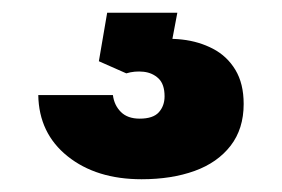

<svg xmlns="http://www.w3.org/2000/svg" viewBox="-20 -32 442 301"><path d="M202 249Q131 249 86 213Q41 177 40 117H157Q159 133 169.5 143.5Q180 154 199 154Q220 154 229 144Q238 134 238 119Q238 100 228.5 91Q219 82 205 80.5Q191 79 178 83L135 64L148 -12H258L248 41L212 32Q239 27 265.5 30Q292 33 314 44.5Q336 56 349 77.5Q362 99 362 131Q362 170 341.5 196.5Q321 223 285 236Q249 249 202 249Z"/></svg>

Font: Hubot Sans Condensed ExtraLight Black
Style: Regular
Weight: 900
Version: Version 2.000